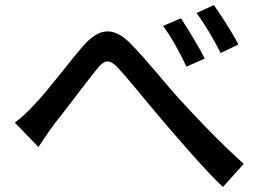

<svg xmlns="http://www.w3.org/2000/svg" viewBox="-20 -754 1040 764"><path d="M39 -266 133 -169C149 -193 172 -228 194 -258C242 -317 319 -422 363 -476C395 -517 415 -523 454 -479C501 -428 577 -332 640 -259C707 -182 793 -80 867 -10L950 -102C857 -185 764 -283 702 -351C640 -418 562 -518 498 -582C429 -651 372 -642 309 -569C248 -498 167 -389 117 -338C89 -308 67 -287 39 -266ZM700 -681 629 -651C664 -603 695 -546 722 -489L795 -521C771 -568 726 -642 700 -681ZM831 -734 762 -702C797 -655 829 -600 858 -543L929 -577C905 -623 858 -696 831 -734Z"/></svg>

Font: GenYoGothic2 TW M
Style: Regular
Weight: 500
Version: Version 2.100;PS 2.1;hotconv 16.6.51;makeotf.lib2.5.65220 DE